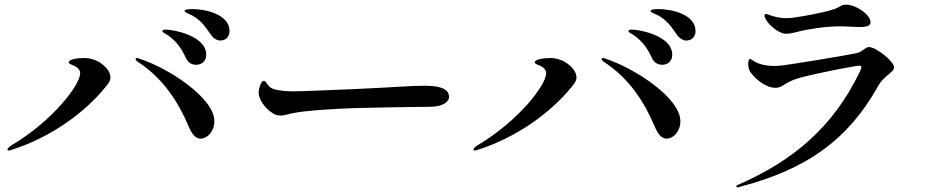

<svg xmlns="http://www.w3.org/2000/svg" viewBox="-20 -784 4040 824"><path d="M926 -610C944 -610 965 -622 965 -651C965 -723 860 -745 808 -745C793 -745 772 -744 772 -737C772 -731 786 -727 804 -718C840 -698 856 -677 883 -638C894 -621 910 -610 926 -610ZM822 -506C841 -506 865 -517 865 -549C865 -632 722 -657 691 -657C683 -657 677 -655 677 -651C677 -645 686 -642 700 -633C737 -607 758 -578 777 -537C786 -516 802 -506 822 -506ZM18 -138C22 -138 28 -140 33 -142C199 -195 344 -302 429 -406C441 -420 454 -435 454 -451C454 -469 444 -489 418 -509C393 -528 366 -535 341 -535C318 -535 275 -531 275 -516C275 -511 285 -507 300 -501C316 -493 324 -482 324 -470C324 -419 205 -264 27 -159C16 -151 12 -146 12 -142C12 -140 14 -138 18 -138ZM841 -189C870 -189 900 -220 900 -264C900 -363 705 -491 579 -532C575 -534 571 -535 568 -535C564 -535 562 -533 562 -530C562 -526 566 -523 571 -519C682 -447 746 -344 789 -243C802 -212 817 -189 841 -189Z M1186 -288C1198 -288 1212 -293 1235 -298C1288 -310 1436 -318 1500 -320C1565 -322 1735 -325 1769 -325C1803 -325 1829 -326 1835 -326C1877 -328 1907 -344 1907 -369C1907 -410 1849 -416 1801 -416C1741 -416 1702 -411 1508 -402C1463 -400 1271 -392 1244 -392C1220 -392 1188 -393 1161 -400C1141 -404 1131 -417 1124 -427C1120 -434 1117 -437 1112 -437C1099 -437 1090 -400 1090 -387C1090 -356 1119 -320 1142 -304C1159 -291 1171 -288 1186 -288Z M2926 -610C2944 -610 2965 -622 2965 -651C2965 -723 2860 -745 2808 -745C2793 -745 2772 -744 2772 -737C2772 -731 2786 -727 2804 -718C2840 -698 2856 -677 2883 -638C2894 -621 2910 -610 2926 -610ZM2822 -506C2841 -506 2865 -517 2865 -549C2865 -632 2722 -657 2691 -657C2683 -657 2677 -655 2677 -651C2677 -645 2686 -642 2700 -633C2737 -607 2758 -578 2777 -537C2786 -516 2802 -506 2822 -506ZM2018 -138C2022 -138 2028 -140 2033 -142C2199 -195 2344 -302 2429 -406C2441 -420 2454 -435 2454 -451C2454 -469 2444 -489 2418 -509C2393 -528 2366 -535 2341 -535C2318 -535 2275 -531 2275 -516C2275 -511 2285 -507 2300 -501C2316 -493 2324 -482 2324 -470C2324 -419 2205 -264 2027 -159C2016 -151 2012 -146 2012 -142C2012 -140 2014 -138 2018 -138ZM2841 -189C2870 -189 2900 -220 2900 -264C2900 -363 2705 -491 2579 -532C2575 -534 2571 -535 2568 -535C2564 -535 2562 -533 2562 -530C2562 -526 2566 -523 2571 -519C2682 -447 2746 -344 2789 -243C2802 -212 2817 -189 2841 -189Z M3355 -639C3370 -639 3383 -643 3401 -647C3440 -658 3523 -671 3582 -671C3611 -671 3650 -668 3666 -668C3704 -668 3716 -674 3716 -689C3716 -721 3654 -764 3611 -764C3587 -764 3585 -751 3551 -742C3510 -729 3437 -716 3391 -709C3378 -707 3365 -706 3355 -706C3328 -706 3308 -712 3296 -715C3282 -719 3273 -724 3267 -724C3263 -724 3261 -721 3261 -718C3261 -715 3262 -710 3264 -706C3276 -683 3293 -667 3316 -652C3331 -643 3343 -639 3355 -639ZM3145 20C3147 20 3149 20 3154 18C3447 -58 3624 -189 3751 -419C3775 -460 3817 -474 3817 -495C3817 -520 3741 -582 3709 -582C3694 -582 3680 -561 3657 -556C3628 -549 3372 -507 3337 -503C3325 -502 3314 -501 3303 -501C3262 -501 3236 -510 3218 -520C3208 -526 3202 -531 3199 -531C3194 -531 3191 -523 3191 -510C3191 -498 3194 -483 3200 -475C3230 -434 3275 -407 3307 -407C3315 -407 3328 -409 3340 -417C3355 -426 3371 -439 3420 -452C3499 -473 3653 -502 3667 -502C3674 -502 3677 -500 3677 -495C3677 -492 3674 -487 3671 -478C3554 -234 3380 -93 3148 9C3143 11 3140 13 3140 16C3140 18 3143 20 3145 20Z"/></svg>

Font: Shippori Mincho OTF SemiBold
Style: Regular
Weight: 600
Designer: FONTDASU
Foundry: FONTDASU / Google Inc. / but / Adobe
Version: Version 3.300;hotconv 1.0.109;makeotfexe 2.5.65596